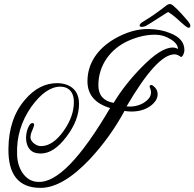

<svg xmlns="http://www.w3.org/2000/svg" viewBox="-20 -844 945 933"><path d="M876 -601C876 -638 853 -665 807 -683C776 -696 742 -702 703 -703C649 -704 593 -688 536 -655C454 -607 405 -536 405 -449C405 -384 442 -341 515 -319C372 -75 256 45 165 40C134 39 109 24 90 -3C73 -28 64 -58 63 -94C60 -178 83 -255 132 -325C179 -390 226 -423 274 -423C284 -423 293 -421 301 -418C326 -407 339 -384 339 -348C339 -302 323 -256 290 -209C255 -159 218 -134 179 -134C154 -134 128 -157 128 -176C128 -186 131 -198 137 -211C143 -225 146 -234 146 -237C146 -243 143 -246 137 -246C129 -246 121 -236 114 -217C102 -183 104 -141 125 -118C136 -105 154 -98 178 -98C221 -98 263 -126 304 -181C344 -234 364 -287 364 -339C364 -386 344 -417 305 -432C290 -437 275 -440 258 -440C199 -440 147 -413 102 -360C49 -299 22 -220 21 -122C19 5 71 69 177 69C249 69 329 22 417 -71C483 -142 539 -220 585 -305C596 -303 608 -302 619 -302C655 -302 686 -311 711 -329C734 -346 746 -365 746 -386C746 -403 738 -417 723 -428C720 -430 718 -431 715 -431C710 -431 707 -428 707 -423C707 -420 714 -407 714 -396C714 -375 701 -358 676 -343C651 -329 624 -324 595 -327C694 -496 771 -580 828 -580C844 -580 860 -567 859 -567C867 -567 876 -585 876 -601ZM845 -606C837 -611 828 -613 819 -613C780 -613 729 -580 666 -515C614 -462 569 -405 532 -344C483 -353 458 -381 458 -430C458 -528 518 -607 602 -645C651 -667 698 -677 742 -675C763 -674 785 -668 806 -655C831 -641 844 -625 845 -606ZM680 -715C686 -716 695 -721 712 -732C755 -760 782 -776 797 -786C810 -778 826 -766 837 -756C871 -725 889 -709 896 -709C901 -709 905 -712 905 -719C905 -730 892 -743 862 -777C844 -797 831 -809 820 -818C802 -833 790 -818 775 -807C742 -782 725 -769 668 -734C648 -717 662 -710 680 -715Z"/></svg>

Font: AlexBrush
Style: Regular
Weight: 400
Designer: Robert E. Leuschke
Foundry: Robert E. Leuschke
Version: Version 1.001